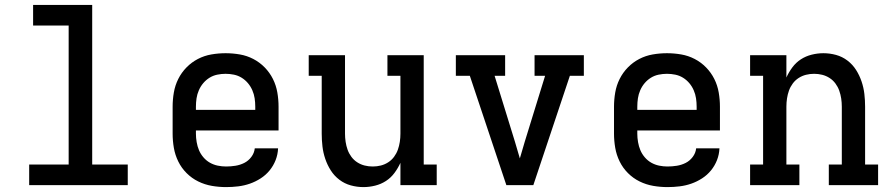

<svg xmlns="http://www.w3.org/2000/svg" viewBox="-20 -755 3640 783"><path d="M99 0V-84H260V-651H115V-735H356V-84H501V0Z M902 8Q873 8 844 3Q815 -2 788.5 -15Q762 -28 741 -49Q720 -70 707 -96.5Q694 -123 689 -152Q684 -181 684 -210V-320Q684 -349 689 -378Q694 -407 707 -433Q720 -459 740.5 -480Q761 -501 787 -514.5Q813 -528 842 -533Q871 -538 900 -538Q929 -538 958 -533Q987 -528 1013 -514.5Q1039 -501 1059.5 -480Q1080 -459 1093 -433Q1106 -407 1111 -378Q1116 -349 1116 -320V-223H779V-210Q779 -193 782 -175.5Q785 -158 791.5 -142.5Q798 -127 809.5 -113.5Q821 -100 836 -91.5Q851 -83 868 -79.5Q885 -76 902 -76Q921 -76 940 -79Q959 -82 976 -90.5Q993 -99 1005 -115Q1017 -131 1019 -150H1114Q1113 -125 1104 -102Q1095 -79 1079.5 -60Q1064 -41 1043 -27.5Q1022 -14 999 -6Q976 2 951.5 5Q927 8 902 8ZM1021 -307V-320Q1021 -337 1018.5 -354Q1016 -371 1009 -387Q1002 -403 991 -416Q980 -429 965.5 -438Q951 -447 934 -450.5Q917 -454 900 -454Q883 -454 866 -450.5Q849 -447 834.5 -438Q820 -429 809 -416Q798 -403 791 -387Q784 -371 781.5 -354Q779 -337 779 -320V-307Z M1462 8Q1436 8 1410.5 1Q1385 -6 1364 -22Q1343 -38 1329 -60Q1315 -82 1306.5 -107Q1298 -132 1295 -158Q1292 -184 1292 -210V-446H1239V-530H1387V-210Q1387 -193 1389.5 -176.5Q1392 -160 1397.5 -144.5Q1403 -129 1413 -115.5Q1423 -102 1437 -93Q1451 -84 1467 -80Q1483 -76 1500 -76Q1517 -76 1533 -80Q1549 -84 1563 -93Q1577 -102 1587 -115.5Q1597 -129 1602.5 -144.5Q1608 -160 1610.5 -176.5Q1613 -193 1613 -210V-446H1560V-530H1708V-84H1761V0H1613V-91Q1603 -69 1588.5 -49.5Q1574 -30 1554 -17Q1534 -4 1510 2Q1486 8 1462 8Z M2045 0 1896 -446H1839V-530H2040V-446H1997L2080 -177Q2085 -160 2090 -143Q2095 -126 2100 -109Q2105 -126 2110 -143Q2115 -160 2120 -177L2203 -446H2160V-530H2361V-446H2304L2155 0Z M2702 8Q2673 8 2644 3Q2615 -2 2588.5 -15Q2562 -28 2541 -49Q2520 -70 2507 -96.5Q2494 -123 2489 -152Q2484 -181 2484 -210V-320Q2484 -349 2489 -378Q2494 -407 2507 -433Q2520 -459 2540.5 -480Q2561 -501 2587 -514.5Q2613 -528 2642 -533Q2671 -538 2700 -538Q2729 -538 2758 -533Q2787 -528 2813 -514.5Q2839 -501 2859.5 -480Q2880 -459 2893 -433Q2906 -407 2911 -378Q2916 -349 2916 -320V-223H2579V-210Q2579 -193 2582 -175.5Q2585 -158 2591.5 -142.5Q2598 -127 2609.5 -113.5Q2621 -100 2636 -91.5Q2651 -83 2668 -79.5Q2685 -76 2702 -76Q2721 -76 2740 -79Q2759 -82 2776 -90.5Q2793 -99 2805 -115Q2817 -131 2819 -150H2914Q2913 -125 2904 -102Q2895 -79 2879.5 -60Q2864 -41 2843 -27.5Q2822 -14 2799 -6Q2776 2 2751.5 5Q2727 8 2702 8ZM2821 -307V-320Q2821 -337 2818.5 -354Q2816 -371 2809 -387Q2802 -403 2791 -416Q2780 -429 2765.5 -438Q2751 -447 2734 -450.5Q2717 -454 2700 -454Q2683 -454 2666 -450.5Q2649 -447 2634.5 -438Q2620 -429 2609 -416Q2598 -403 2591 -387Q2584 -371 2581.5 -354Q2579 -337 2579 -320V-307Z M3039 0V-84H3092V-446H3039V-530H3187V-439Q3197 -461 3211.5 -480.5Q3226 -500 3246 -513Q3266 -526 3290 -532Q3314 -538 3338 -538Q3364 -538 3389.5 -531Q3415 -524 3436 -508Q3457 -492 3471 -470Q3485 -448 3493.5 -423Q3502 -398 3505 -372Q3508 -346 3508 -320V-84H3561V0H3360V-84H3413V-320Q3413 -337 3410.5 -353.5Q3408 -370 3402.5 -385.5Q3397 -401 3387 -414.5Q3377 -428 3363 -437Q3349 -446 3333 -450Q3317 -454 3300 -454Q3283 -454 3267 -450Q3251 -446 3237 -437Q3223 -428 3213 -414.5Q3203 -401 3197.5 -385.5Q3192 -370 3189.5 -353.5Q3187 -337 3187 -320V-84H3240V0Z"/></svg>

Font: Iosevka Slab Medium Extended
Style: Regular
Weight: 500
Width: 7
Monospace: yes
Designer: Belleve Invis
Foundry: Belleve Invis
Version: Version 11.1.1; ttfautohint (v1.8.3)